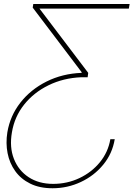

<svg xmlns="http://www.w3.org/2000/svg" viewBox="-20 -748 684 983"><path d="M567.4 -35.2Q555.2 38.6 508.5 95.2Q461.9 151.9 393.8 183.8Q325.7 215.8 249 215.8Q182.6 215.8 134.8 192.1Q86.9 168.5 57.9 127.9Q28.8 87.4 18.8 36.1Q8.8 -15.1 17.6 -70.3Q31.7 -155.3 84.5 -222.7Q137.2 -290 218.3 -330.6Q299.3 -371.1 397.5 -375L398.4 -377.9L147.5 -709L150.4 -727.5H643.6L639.6 -704.1H182.1L431.6 -375L428.7 -352.5H395.5Q304.2 -348.6 228.5 -311.5Q152.8 -274.4 103.5 -212.4Q54.2 -150.4 41 -70.3Q27.8 5.9 51.3 65.4Q74.7 125 126.7 159.2Q178.7 193.4 252 193.4Q324.2 193.4 386.7 163.8Q449.2 134.3 491.5 82.5Q533.7 30.8 544.9 -35.2Z"/></svg>

Font: Inter Display Thin
Style: Italic
Weight: 100
Italic angle: -9.39999°
Designer: Rasmus Andersson
Foundry: rsms
Version: Version 4.000;git-a52131595